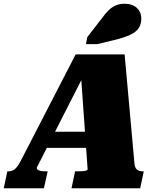

<svg xmlns="http://www.w3.org/2000/svg" viewBox="-69 -1003 853 1023"><path d="M171 -301H432L419 -215H142ZM362 -607 381 -609 127 -110Q126 -105 130.5 -100Q135 -95 146.5 -92.5Q158 -90 175 -90H185L165 0H-49L-30 -90H-24Q-5 -90 9.5 -101.5Q24 -113 40 -143L334 -713H595L647 -136Q649 -109 660.5 -99.5Q672 -90 693 -90H697L678 0H312L331 -90H343Q360 -90 372 -91Q384 -92 390.5 -94.5Q397 -97 398 -100ZM475 -907Q493 -932 510.5 -949Q528 -966 548.5 -974.5Q569 -983 594 -983Q637 -983 660.5 -960.5Q684 -938 684 -904Q684 -875 670.5 -854Q657 -833 628 -819Q599 -805 553 -793L450 -768H389L396 -805Z"/></svg>

Font: Roboto Serif 20pt Black
Style: Italic
Weight: 900
Italic angle: -10°
Version: Version 1.008